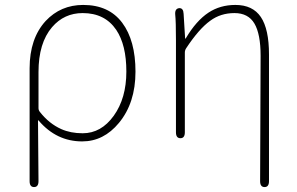

<svg xmlns="http://www.w3.org/2000/svg" viewBox="-20 -560 1205 778"><path d="M118 198Q100 198 100 174V-283Q100 -404 165 -475Q226 -540 317 -540Q421 -540 475 -468Q529 -396 529 -269.5Q529 -143 462 -62Q400 13 313 13Q209 13 137 -71Q134 -75 134 -70L136 174Q136 198 118 198ZM315 -20Q390 -20 441 -91Q492 -162 492 -270Q492 -378 451 -439Q405 -507 315 -507Q240 -507 191 -450Q136 -386 136 -268V-122Q136 -113 142 -106Q179 -59 228 -37Q266 -20 315 -20Z M1052 198Q1034 198 1034 174L1036 -334Q1036 -422 1011 -464.5Q986 -507 930 -507Q874 -507 832 -476Q786 -443 734 -364Q729 -356 729 -347V-24Q729 0 711 0Q693 0 693 -24V-396Q693 -474 690 -501Q688 -525 706 -527Q723 -528 724 -504L730 -406Q730 -401 733 -405Q775 -476 825 -509Q872 -540 934 -540Q1004 -540 1037 -491Q1070 -442 1070 -339V174Q1070 198 1052 198Z"/></svg>

Font: Resource Han Rounded KR ExtraLight
Style: Regular
Weight: 250
Designer: Cyano Hao (round all glyphs); Ryoko NISHIZUKA 西塚涼子 (kana, bopomofo & ideographs); Paul D. Hunt (Latin, Greek & Cyrillic)
Foundry: Cyano Hao
Version: 0.990